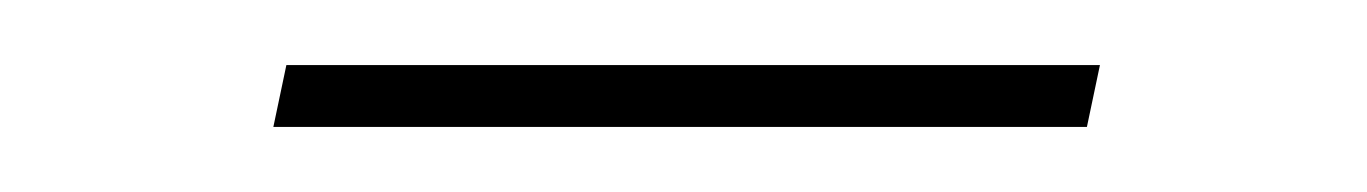

<svg xmlns="http://www.w3.org/2000/svg" viewBox="-20 -294 420 59"><path d="M64 -255 68 -274H318L314 -255Z"/></svg>

Font: Montserrat Thin Thin
Style: Italic
Weight: 250
Italic angle: -11.3°
Version: Version 9.000